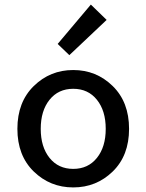

<svg xmlns="http://www.w3.org/2000/svg" viewBox="-20 -807 640 839"><path d="M472.5 -57.5Q401 12 300 12Q199 12 127.5 -57.5Q56 -127 56 -244Q56 -361 127.5 -431Q199 -501 300 -501Q401 -501 472.5 -431Q544 -361 544 -244Q544 -127 472.5 -57.5ZM196.5 -117Q235 -69 300 -69Q365 -69 403.5 -117Q442 -165 442 -244Q442 -323 403.5 -371Q365 -419 300 -419Q235 -419 196.5 -371Q158 -323 158 -244Q158 -165 196.5 -117ZM283 -566 232 -615 377 -787 446 -720Z"/></svg>

Font: TypoPRO Source Code Pro
Style: Regular
Weight: 500
Monospace: yes
Designer: Paul D. Hunt, Teo Tuominen
Foundry: Adobe Systems Incorporated
Version: Version 2.010;PS 1.0;hotconv 1.0.84;makeotf.lib2.5.63406